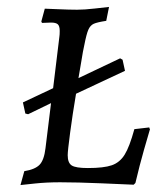

<svg xmlns="http://www.w3.org/2000/svg" viewBox="-20 -525 466 553"><path d="M412 -153Q408 -140 395 -94.5Q382 -49 370 2L365 7Q343 6 272.5 3Q202 0 153 0Q114 0 81 3.5Q48 7 39 8L50 -32Q81 -37 94 -50.5Q107 -64 111 -98L127 -228L61 -196L53 -198L46 -230L133 -271L151 -419Q152 -425 152 -436Q152 -450 146.5 -455Q141 -460 127 -460L101 -459L99 -463L109 -500Q114 -500 146.5 -498.5Q179 -497 202 -497Q223 -497 253.5 -500.5Q284 -504 294 -505L286 -465Q260 -461 250 -456.5Q240 -452 234.5 -439.5Q229 -427 223 -396Q219 -379 214 -347L206 -300L326 -357L333 -353L340 -321L199 -255Q189 -196 182 -143Q175 -90 175 -78Q175 -56 186.5 -48.5Q198 -41 233 -41Q279 -41 302 -49Q325 -57 339 -79.5Q353 -102 367 -153L410 -158Q410 -155 412 -153Z"/></svg>

Font: Alegreya SC
Style: Italic
Weight: 400
Italic angle: -7°
Designer: Juan Pablo del Peral
Foundry: Huerta Tipografica
Version: Version 2.007; ttfautohint (v1.6)